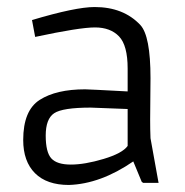

<svg xmlns="http://www.w3.org/2000/svg" viewBox="-20 -521 526 546"><path d="M408 -299 407 -180Q407 -152 408 -128L430 -6L431 -1H387L383 -4L359 -62Q266 2 176 5Q113 5 79.5 -28.5Q46 -62 46 -123Q46 -207 93 -237Q140 -267 222 -267Q232 -267 343 -261V-326Q343 -392 318.5 -417.5Q294 -443 250 -443Q206 -443 80 -416L71 -464Q195 -501 249 -501Q331 -501 379 -450Q408 -419 408 -299ZM343 -211 238 -215Q158 -215 134 -199Q110 -183 110 -135.5Q110 -88 126 -70.5Q142 -53 181.5 -53Q221 -53 274.5 -69Q328 -85 343 -106Z"/></svg>

Font: Gafata
Style: Regular
Weight: 400
Designer: Lautaro Hourcade
Foundry: Lautaro Hourcade
Version: Version 4.002; ttfautohint (v0.94.20-1c74) -l 7 -r 28 -G 0 -